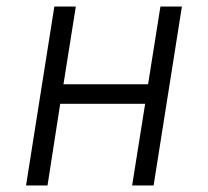

<svg xmlns="http://www.w3.org/2000/svg" viewBox="-20 -570 640 590"><path d="M60 0H126L165 -251H426L386 0H452L539 -550H473L435 -311H175L213 -550H147Z"/></svg>

Font: JetBrains Mono ExtraLight
Style: Italic
Weight: 240
Italic angle: -9°
Monospace: yes
Designer: Philipp Nurullin, Konstantin Bulenkov
Foundry: JetBrains
Version: Version 2.305